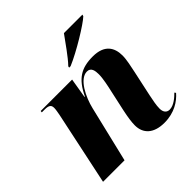

<svg xmlns="http://www.w3.org/2000/svg" viewBox="-197 -920 1093 1093"><g transform="rotate(-45 350.0 -373.0)"><path d="M358 -605 356 -596H368C449 -630 588 -715 620 -746L623 -756H474C443 -714 395 -643 358 -605ZM518 10C599 10 653 -27 685 -64L679 -72C661 -54 627 -22 592 -22C569 -22 555 -38 555 -67C555 -96 562 -126 569 -162L602 -315C609 -350 620 -395 620 -430C620 -493 590 -546 496 -546C403 -546 350 -514 303 -416H300L320 -536H67L66 -526H88C126 -526 134 -515 134 -493C134 -481 130 -460 127 -444L33 0H206L287 -338C304 -410 352 -509 412 -509C445 -509 449 -477 449 -449C449 -415 437 -361 431 -335L403 -207C393 -160 388 -126 388 -99C388 -32 433 10 518 10Z"/></g></svg>

Font: Noto Serif Display ExtraBold
Style: Italic
Weight: 800
Italic angle: -12°
Designer: Monotype Design Team
Foundry: Monotype Imaging Inc.
Version: Version 2.009